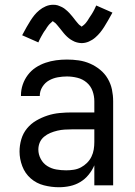

<svg xmlns="http://www.w3.org/2000/svg" viewBox="-20 -778 565 806"><path d="M227 8Q196 8 164.5 0Q133 -8 109 -29Q85 -50 73.5 -80.5Q62 -111 62 -142Q62 -168 69.5 -193.5Q77 -219 93.5 -239Q110 -259 132.5 -272Q155 -285 179.5 -293Q204 -301 230 -303.5Q256 -306 282 -306H376V-353Q376 -375 368.5 -396Q361 -417 344 -431.5Q327 -446 305 -451.5Q283 -457 261 -457Q242 -457 222.5 -453.5Q203 -450 186 -440.5Q169 -431 158 -413.5Q147 -396 147 -376V-375H68V-378Q68 -401 75.5 -423Q83 -445 97 -463.5Q111 -482 130 -494.5Q149 -507 171 -514.5Q193 -522 215.5 -525Q238 -528 261 -528Q286 -528 310.5 -524.5Q335 -521 358 -511Q381 -501 400.5 -485Q420 -469 432.5 -447.5Q445 -426 450 -402Q455 -378 455 -353V0H376V-84Q367 -63 352 -44.5Q337 -26 317 -14Q297 -2 274 3Q251 8 227 8ZM258 -63Q274 -63 290 -65.5Q306 -68 320 -75.5Q334 -83 345.5 -94.5Q357 -106 364 -120.5Q371 -135 373.5 -150.5Q376 -166 376 -182V-235H282Q266 -235 251 -234Q236 -233 221 -229.5Q206 -226 191.5 -220Q177 -214 165 -204Q153 -194 147 -180Q141 -166 141 -150Q141 -130 151 -111Q161 -92 178.5 -81Q196 -70 216.5 -66.5Q237 -63 258 -63ZM322 -597Q317 -597 312 -598Q307 -599 302.5 -600Q298 -601 293.5 -603Q289 -605 284.5 -607.5Q280 -610 276 -612.5Q272 -615 268.5 -618Q265 -621 261 -624.5Q257 -628 253.5 -632Q250 -636 247 -639.5Q244 -643 241 -647Q238 -651 235 -654.5Q232 -658 228.5 -662.5Q225 -667 221.5 -671Q218 -675 215 -678.5Q212 -682 207 -685Q202 -688 202 -690H203L200 -688Q197 -685 194 -682.5Q191 -680 188.5 -677.5Q186 -675 184.5 -673Q183 -671 181.5 -669Q180 -667 178.5 -665Q177 -663 175.5 -660.5Q174 -658 172.5 -655.5Q171 -653 169 -650.5Q167 -648 165 -645Q163 -642 161 -638.5Q159 -635 157 -631.5Q155 -628 153 -624.5Q151 -621 149 -617Q147 -613 145 -609Q143 -605 141 -600L73 -630Q83 -649 91.5 -664Q100 -679 108 -691.5Q116 -704 124.5 -714.5Q133 -725 145 -735Q157 -745 172 -751.5Q187 -758 203 -758Q208 -758 213 -757.5Q218 -757 222.5 -755.5Q227 -754 231.5 -752Q236 -750 240.5 -748Q245 -746 249 -743Q253 -740 256.5 -737Q260 -734 264 -730.5Q268 -727 271.5 -723Q275 -719 278 -715.5Q281 -712 284 -708.5Q287 -705 290 -701Q293 -697 296.5 -692.5Q300 -688 303.5 -684Q307 -680 310 -676.5Q313 -673 318 -670Q323 -667 323 -665H322L325 -668Q328 -670 331 -672.5Q334 -675 336.5 -677.5Q339 -680 340.5 -682Q342 -684 343.5 -686Q345 -688 346.5 -690Q348 -692 349.5 -694.5Q351 -697 352.5 -699.5Q354 -702 356 -705Q358 -708 360 -711Q362 -714 364 -717Q366 -720 368 -723.5Q370 -727 372 -730.5Q374 -734 376 -738Q378 -742 380 -746.5Q382 -751 384 -755L452 -725Q442 -707 433.5 -692Q425 -677 417 -664.5Q409 -652 400.5 -641.5Q392 -631 380 -620.5Q368 -610 353 -603.5Q338 -597 322 -597Z"/></svg>

Font: Iosevka Pride
Style: Regular
Weight: 400
Monospace: yes
Designer: Belleve Invis
Foundry: Belleve Invis
Version: Version 30.3.1; ttfautohint (v1.8.4)